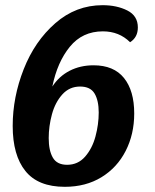

<svg xmlns="http://www.w3.org/2000/svg" viewBox="-20 -701 598 741"><path d="M512 -595Q512 -557 482 -538Q440 -580 377 -580Q298 -580 249.5 -520.5Q201 -461 182 -367Q208 -407 249 -428Q290 -449 341 -449Q419 -449 458.5 -400Q498 -351 498 -263Q498 -183 465 -118.5Q432 -54 371.5 -17Q311 20 230 20Q127 20 78 -41Q29 -102 29 -215Q29 -326 71.5 -434Q114 -542 193.5 -611.5Q273 -681 376 -681Q431 -681 471.5 -660.5Q512 -640 512 -595ZM168 -168Q168 -120 184 -92.5Q200 -65 239 -65Q281 -65 308.5 -96.5Q336 -128 348.5 -174.5Q361 -221 361 -267Q361 -313 345 -340Q329 -367 289 -367Q248 -367 220.5 -336.5Q193 -306 180.5 -260Q168 -214 168 -168Z"/></svg>

Font: Sansita Medium Italic
Style: Regular
Weight: 500
Italic angle: -11°
Designer: Pablo Cosgaya
Foundry: Omnibus-Type
Version: Version 1.006